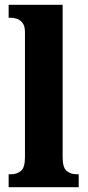

<svg xmlns="http://www.w3.org/2000/svg" viewBox="-20 -780 365 800"><path d="M16 0V-54H27Q51 -54 67.5 -68Q84 -82 84 -125V-646Q84 -672 73.5 -685Q63 -698 49.5 -702Q36 -706 27 -706H16V-760H241V-125Q241 -82 257.5 -68Q274 -54 299 -54H308V0Z"/></svg>

Font: Noto Serif Tamil Condensed ExtraBold
Style: Italic
Weight: 800
Width: 3
Italic angle: -12°
Designer: Indian Type Foundry, Tom Grace, and the Monotype Design Team
Foundry: Monotype Imaging Inc.
Version: Version 2.003; ttfautohint (v1.8.4.7-5d5b)